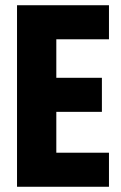

<svg xmlns="http://www.w3.org/2000/svg" viewBox="-20 -713 461 733"><path d="M45 -693H396V-563H195V-416H369V-286H195V-130H396V0H45Z"/></svg>

Font: Khand Variable Light
Style: Regular
Weight: 300
Designer: Satya Rajpurohit
Foundry: Indian Type Foundry
Version: Version 3.000